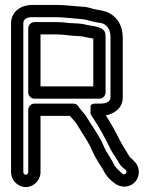

<svg xmlns="http://www.w3.org/2000/svg" viewBox="-20 -709 610 782"><path d="M349 -280C349 -280 348 -245 349 -244L365 -219C388 -184 405 -152 423 -116C435 -89 450 -70 461 -52C467 -39 475 -31 482 -25L492 -17C496 -14 496 -6 493 -3C490 1 483 3 478 -2L469 -10C454 -25 450 -27 443 -42C430 -68 414 -87 405 -108C388 -150 368 -176 348 -208L331 -235C326 -244 320 -249 316 -254L306 -266C305 -268 303 -269 302 -271C298 -281 289 -287 279 -287H120C105 -287 95 -273 95 -262V-7C95 -3 89 3 85 3C81 3 75 -3 75 -7V-614C75 -628 85 -639 110 -639H209C236 -639 263 -635 293 -633C310 -632 325 -630 337 -627C357 -620 381 -617 397 -614C418 -605 430 -589 430 -556V-312C430 -298 418 -287 387 -287H367C360 -287 354 -285 349 -280ZM480 -312V-556C480 -606 455 -645 413 -661C394 -668 365 -670 352 -675C335 -681 316 -682 297 -683C271 -685 240 -689 209 -689H110C69 -689 25 -664 25 -614V-7C25 25 53 53 85 53C117 53 145 25 145 -7V-237H265C265 -237 266 -235 268 -233L278 -222C284 -215 288 -210 289 -209L306 -182C327 -148 345 -122 359 -88C372 -59 387 -40 399 -19C409 1 421 17 436 29L445 36C471 57 508 57 531 31C553 5 549 -32 526 -53L516 -63C504 -74 511 -65 504 -77C491 -99 478 -118 468 -138C450 -174 433 -205 411 -239C443 -245 480 -267 480 -312ZM120 -307H385C400 -307 410 -321 410 -332V-556C410 -559 410 -565 409 -571C406 -603 349 -603 332 -608C311 -614 285 -614 264 -615C247 -617 229 -619 209 -619H120C105 -619 95 -605 95 -594V-332C95 -317 109 -307 120 -307ZM145 -357V-569H209C225 -569 245 -567 259 -565C282 -562 302 -563 319 -560C332 -556 348 -555 360 -552V-357Z"/></svg>

Font: Electronic
Style: Outline
Weight: 700
Version: Version 1.011